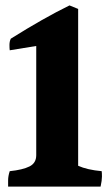

<svg xmlns="http://www.w3.org/2000/svg" viewBox="-20 -735 408 710"><path d="M356 -102Q357 -96 357 -82Q357 -68 352 -45H10Q10 -52 10 -68Q10 -84 16 -102Q64 -107 89 -119.5Q114 -132 114 -161V-565L16 -549Q15 -556 15 -569Q15 -582 20 -592Q141 -668 237 -715L269 -702V-122Q302 -107 356 -102Z"/></svg>

Font: Halant
Style: Bold
Weight: 700
Designer: Hitesh Malaviya (Devanagari), Satya Rajpurohit (Latin)
Foundry: Indian Type Foundry
Version: Version 1.101;PS 1.0;hotconv 1.0.78;makeotf.lib2.5.61930; tt